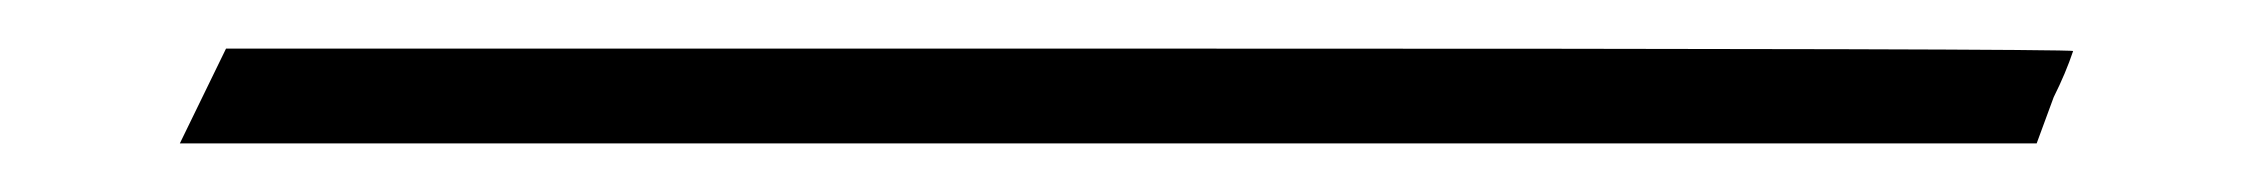

<svg xmlns="http://www.w3.org/2000/svg" viewBox="-20 -295 933 79"><path d="M54 -236 73 -275H453Q833 -275 833 -274Q830 -265 825 -255L818 -236Z"/></svg>

Font: MathJax_Fraktur
Style: Bold
Weight: 700
Version: Version 1.1